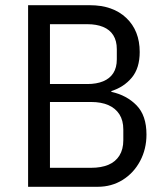

<svg xmlns="http://www.w3.org/2000/svg" viewBox="-20 -718 640 738"><path d="M88 -698H325Q414 -698 465.5 -649Q517 -600 517 -518Q517 -456 486.5 -419.5Q456 -383 408 -368V-365Q467 -352 505 -313Q543 -274 543 -201Q543 -145 518.5 -99Q494 -53 451.5 -26.5Q409 0 355 0H88ZM330 -73Q369 -73 396.5 -84.5Q424 -96 439 -120Q454 -144 454 -179V-220Q454 -255 439 -278.5Q424 -302 396.5 -314Q369 -326 330 -326H172V-73ZM316 -395Q351 -395 376.5 -405.5Q402 -416 415.5 -437Q429 -458 429 -490V-529Q429 -561 415.5 -582.5Q402 -604 376.5 -614.5Q351 -625 316 -625H172V-395Z"/></svg>

Font: Lilex
Style: Regular
Weight: 400
Monospace: yes
Designer: Mike Abbink, Paul van der Laan, Pieter van Rosmalen, Mikhael Khrustik
Foundry: Mikhael Khrustik
Version: Version 2.510